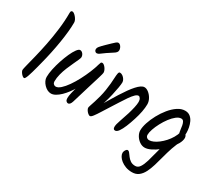

<svg xmlns="http://www.w3.org/2000/svg" viewBox="-171 -1182 2073 1819"><g transform="rotate(30 865.5 -272.0)"><path d="M150.3 -219.3Q142.9 -190.3 135.3 -161.1Q127.7 -131.9 120.1 -105.7Q112.5 -79.5 105.5 -59Q98.5 -38.5 91.9 -26.9Q85.3 -15.3 79.8 -15.3Q72.7 -15.3 64.1 -21.3Q55.4 -27.4 47.3 -37.1Q39.1 -46.7 33.9 -56.9Q28.6 -67 28.6 -74.8Q28.6 -85.4 40.3 -131.2Q51.9 -177.1 69.4 -247.3Q86.9 -317.5 104.2 -403.7Q121.5 -490 133.1 -582.7Q144.8 -675.4 144.8 -764.7Q144.8 -778.3 148.5 -784.7Q152.3 -791.1 164 -791.1Q170.5 -791.1 181.1 -783.6Q191.8 -776.2 202.4 -763.7Q213.1 -751.2 220.7 -736.4Q228.3 -721.5 228.3 -706.7Q228.3 -662.7 222.7 -605.9Q217.1 -549.2 206.7 -485Q196.3 -420.8 182 -353.3Q167.7 -285.7 150.3 -219.3Z M593.8 -674.6Q618.2 -697.6 635.5 -714.8Q652.8 -732 665.3 -742Q677.8 -752 687.6 -752Q699 -752 708.7 -742.9Q718.3 -733.8 724.2 -720.5Q730.1 -707.1 730.1 -694.7Q730.1 -679.8 720.7 -669Q711.3 -658.3 690.4 -645.6Q669.5 -633 635.9 -609.9Q602.3 -585.8 586.5 -574.1Q570.7 -562.5 557.6 -562.5Q547.5 -562.5 539.5 -571Q531.6 -579.4 531.6 -590.9Q531.6 -607.7 546 -624.9Q560.5 -642.1 593.8 -674.6ZM452.4 -457.4Q452.4 -448.7 441.8 -424.8Q431.1 -401 415.2 -367.1Q399.2 -333.3 382.7 -293.4Q366.2 -253.5 355.6 -211.9Q344.9 -170.4 344.9 -132Q344.9 -116 355.2 -105.4Q365.5 -94.8 379.2 -94.8Q402.8 -94.8 431.6 -120.4Q460.4 -146.1 490.1 -188.7Q519.9 -231.3 547.1 -283Q574.3 -334.7 595.7 -386.9Q617.2 -439.1 629.1 -482.8Q633.4 -498.8 637 -504.9Q640.6 -511.1 651.3 -511.1Q659.7 -511.1 669.3 -503.8Q679 -496.5 687.6 -485Q696.2 -473.6 701.7 -460.4Q707.1 -447.3 707.1 -434.9Q707.1 -425.8 692.2 -376.5Q677.3 -327.2 652.1 -245.8Q626.9 -164.4 595.3 -57.3Q588.9 -36.2 579.7 -25.7Q570.5 -15.3 560.6 -15.3Q548.5 -15.3 539.2 -25.5Q529.9 -35.7 529.9 -57Q529.9 -79.3 538.4 -116Q547 -152.7 560.3 -195.1Q573.7 -237.5 588.7 -273.9L602.3 -268.8Q588.1 -231.8 567.5 -195.5Q546.8 -159.1 522.8 -126.8Q498.7 -94.4 472.8 -69.4Q446.9 -44.3 421.1 -29.8Q395.4 -15.3 372.7 -15.3Q351.8 -15.3 332 -25.6Q312.1 -36 295.7 -53.2Q279.3 -70.3 269.6 -90.7Q259.8 -111 259.8 -131.4Q259.8 -169.7 270.3 -219Q280.8 -268.3 297.6 -319.2Q314.4 -370.1 334.1 -413.9Q353.8 -457.6 373.5 -484.4Q393.2 -511.1 408.3 -511.1Q426 -511.1 439.2 -494.7Q452.4 -478.3 452.4 -457.4Z M907.5 -445.7Q907.5 -426.5 900.9 -386.7Q894.2 -346.8 883.1 -298.4Q872 -250 857.3 -202.7Q842.6 -155.3 826.5 -121.2L812.8 -119.6Q845.3 -176.1 875.4 -226.7Q905.5 -277.3 933 -320.9Q960.6 -364.6 985.6 -399.6Q1010.7 -434.6 1033.3 -459.6Q1055.9 -484.7 1075.6 -497.9Q1095.4 -511.1 1112.4 -511.1Q1135.4 -511.1 1159.6 -491.8Q1183.7 -472.6 1199.9 -443.3Q1216.1 -414 1216.1 -382.7Q1216.1 -347.9 1207.5 -302Q1198.8 -256.2 1183.1 -207.5Q1166.9 -155.3 1148.7 -111.4Q1130.5 -67.5 1112.1 -41.4Q1093.6 -15.3 1074.8 -15.3Q1064 -15.3 1058.3 -22.2Q1052.5 -29.1 1052.5 -44.7Q1052.5 -69.4 1069.2 -115.7Q1085.9 -162 1104.4 -221.6Q1116.7 -262 1125 -299.8Q1133.3 -337.6 1133.3 -361.5Q1133.3 -384.7 1123.9 -398.8Q1114.4 -413 1104.4 -413Q1088.1 -413 1068.7 -393.9Q1049.2 -374.9 1025.9 -341.5Q1002.6 -308.2 975.8 -265.3Q948.9 -222.5 918.9 -175.8Q895.4 -139.4 872.3 -102.1Q849.2 -64.9 830.4 -40.1Q811.6 -15.3 799.6 -15.3Q792.5 -15.3 783.2 -21.7Q773.9 -28.1 765.6 -37.5Q757.3 -46.8 751.9 -57.6Q746.5 -68.3 746.5 -76.6Q746.5 -83 754 -105.3Q761.4 -127.6 772 -159.7Q782.6 -191.7 791.3 -226.8Q801.3 -265.1 807.5 -304.7Q813.6 -344.3 817.1 -380.2Q820.6 -416.2 821.3 -442Q822.7 -475.2 826.5 -494.8Q830.3 -514.5 842.4 -514.5Q857.7 -514.5 872.6 -503.9Q887.5 -493.3 897.5 -477.2Q907.5 -461 907.5 -445.7Z M1672.5 -335.4Q1672.5 -303.3 1661.1 -287.8Q1649.8 -272.2 1636.7 -272.2Q1623.8 -272.2 1618 -288Q1612.2 -303.8 1608.9 -330Q1606.3 -354.5 1602.1 -377.1Q1597.8 -399.7 1588.9 -414Q1580 -428.3 1562.7 -428.3Q1537.8 -428.3 1509.9 -406.5Q1482 -384.7 1455.7 -349.8Q1429.3 -314.9 1408.1 -274.7Q1386.8 -234.5 1374.2 -197.8Q1361.6 -161.1 1361.6 -136Q1361.6 -118.6 1372.7 -108.2Q1383.8 -97.7 1400.6 -97.7Q1420.4 -97.7 1445.5 -108.7Q1470.6 -119.7 1497.4 -140.2Q1524.3 -160.7 1548.9 -188Q1573.6 -215.3 1592.6 -247.6Q1611.7 -280 1621.5 -315.7Q1623.4 -324.7 1629.8 -330Q1636.2 -335.2 1644.4 -335.2Q1653.2 -335.2 1661.9 -328Q1670.6 -320.8 1677 -309.2Q1683.5 -297.6 1683.5 -285.2Q1683.5 -254.5 1663.3 -218.3Q1643.1 -182.1 1610.3 -146.1Q1577.4 -110.2 1539.2 -80.7Q1501 -51.2 1463.7 -33.2Q1426.3 -15.3 1398 -15.3Q1368 -15.3 1341 -34.2Q1314 -53.1 1297.5 -81.5Q1280.9 -109.9 1280.9 -137.9Q1280.9 -173.8 1296.5 -222.1Q1312.2 -270.4 1339.3 -320.8Q1366.4 -371.1 1401.7 -414.4Q1437.1 -457.6 1477.1 -484.4Q1517.2 -511.1 1557.7 -511.1Q1591.1 -511.1 1613.2 -493.7Q1635.2 -476.3 1648.1 -449.1Q1660.9 -421.9 1666.7 -391.7Q1672.5 -361.4 1672.5 -335.4ZM1606.9 -269.2 1670.6 -239.2Q1644.1 -190.5 1625.9 -136.3Q1607.7 -82.1 1593.6 -27.6Q1579.5 27 1564.6 76.2Q1549.7 125.5 1530 164Q1510.2 202.4 1481.3 224.5Q1452.5 246.6 1409.6 246.6Q1371.3 246.6 1340.5 235.1Q1309.6 223.5 1287.4 206Q1265.2 188.4 1253.5 168.7Q1241.8 149 1241.8 132.1Q1241.8 121.6 1246.2 110.7Q1250.7 99.9 1257.8 92.1Q1264.9 84.3 1271.3 84.3Q1284 84.3 1295.1 98.8Q1306.1 113.4 1319.6 131.9Q1333 150.4 1354.1 164.9Q1375.2 179.5 1407.7 179.5Q1437.3 179.5 1456.2 150.6Q1475.2 121.7 1489.4 74Q1503.5 26.3 1518.2 -32.8Q1532.8 -92 1553.7 -153.2Q1574.7 -214.4 1606.9 -269.2Z"/></g></svg>

Font: Kalam Variable Light
Style: Regular
Weight: 300
Designer: Lipi Raval, Jonny Pinhorn
Foundry: Indian Type Foundry
Version: Version 3.000